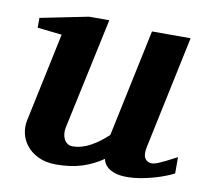

<svg xmlns="http://www.w3.org/2000/svg" viewBox="-63 -569 701 650"><g transform="rotate(10 287.0 -244.0)"><path d="M571.8 -27.8Q561.5 -22.5 543.7 -15.4Q525.9 -8.3 504.2 -2.2Q482.4 3.9 459 8.1Q435.5 12.2 414.1 12.2Q388.2 12.2 372.1 6.8Q356 1.5 346.9 -6.1Q337.9 -13.7 334 -21.7Q330.1 -29.8 329.1 -35.2Q295.9 -12.2 257.3 0Q218.8 12.2 169.9 12.2Q132.8 12.2 107.2 -0.5Q81.5 -13.2 66.7 -32.2Q51.8 -51.3 47.1 -74Q42.5 -96.7 46.9 -117.2L111.8 -423.8L27.8 -433.1V-466.8L192.9 -500H262.2L180.2 -117.2Q177.7 -105.5 179 -94.7Q180.2 -84 184.6 -75.9Q189 -67.9 196.3 -63Q203.6 -58.1 212.9 -58.1Q229.5 -58.1 245.4 -62.7Q261.2 -67.4 276.1 -75.7Q291 -84 305.2 -94.7Q319.3 -105.5 333 -118.2L411.1 -487.8H543.9L461.9 -100.1Q456.1 -72.3 464.1 -60.1Q472.2 -47.9 487.8 -47.9Q491.7 -47.9 496.8 -49.1Q502 -50.3 511 -54Q520 -57.6 534.4 -64.7Q548.8 -71.8 571.8 -84Z"/></g></svg>

Font: Charis SIL Viet
Style: Bold Italic
Weight: 700
Italic angle: -11°
Foundry: SIL International
Version: Version 5.000